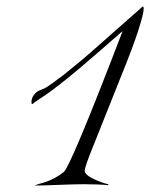

<svg xmlns="http://www.w3.org/2000/svg" viewBox="-20 -569 463 592"><path d="M88 3Q88 2 89 2Q94 0 100.5 -2Q107 -4 115 -6Q150 -17 177 -39Q187 -47 232.5 -155.5Q278 -264 358 -473L352 -468Q286 -410 232.5 -364.5Q179 -319 137 -288Q129 -282 116.5 -273.5Q104 -265 87 -254L80 -248Q77 -248 77 -254Q77 -274 97 -288Q102 -290 107.5 -292.5Q113 -295 120 -298Q141 -311 176 -338Q193 -352 213.5 -368.5Q234 -385 258 -406Q420 -549 420 -549Q423 -549 423 -542Q423 -527 406.5 -475.5Q390 -424 355 -338L268 -120Q254 -86 247.5 -66.5Q241 -47 241 -43Q241 -30 271 -16Q282 -11 293 -7Q304 -3 314 -1V2Q283 -1 237 -1Q224 -1 205 -0.5Q186 0 162 1Q137 2 118 2.5Q99 3 88 3Z"/></svg>

Font: Imperial Script
Style: Regular
Weight: 400
Designer: Robert E. Leuschke
Foundry: Robert E. Leuschke
Version: Version 1.010; ttfautohint (v1.8.3)